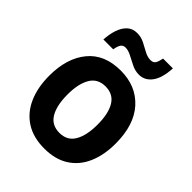

<svg xmlns="http://www.w3.org/2000/svg" viewBox="-217 -871 996 996"><g transform="rotate(45 281.5 -373.0)"><path d="M284 10Q203 10 147.5 -25.5Q92 -61 63.5 -125.5Q35 -190 35 -276Q35 -404 97.5 -480.5Q160 -557 279 -557Q392 -557 460 -482Q528 -407 528 -270Q528 -187 501 -124Q474 -61 419.5 -25.5Q365 10 284 10ZM282 -103Q339 -103 365.5 -148.5Q392 -194 392 -273Q392 -354 365 -398.5Q338 -443 281 -443Q224 -443 197.5 -397.5Q171 -352 171 -274Q171 -193 198 -148Q225 -103 282 -103ZM101 -607Q103 -647 114 -680.5Q125 -714 146.5 -734.5Q168 -755 202 -755Q231 -755 256 -742Q281 -729 304 -716.5Q327 -704 349 -704Q369 -704 377 -717Q385 -730 390 -756H462Q458 -682 430.5 -645Q403 -608 360 -608Q332 -608 306 -621Q280 -634 256 -646.5Q232 -659 212 -659Q196 -659 187 -647.5Q178 -636 173 -607Z"/></g></svg>

Font: Noto Sans Mono SemiCondensed
Style: Bold
Weight: 700
Width: 4
Designer: Monotype Design Team
Foundry: Monotype Imaging Inc.
Version: Version 2.014